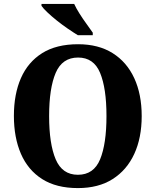

<svg xmlns="http://www.w3.org/2000/svg" viewBox="-20 -951 795 981"><path d="M378 10Q268 10 195.5 -36Q123 -82 87 -165Q51 -248 51 -359Q51 -470 87 -552Q123 -634 195.5 -679.5Q268 -725 379 -725Q483 -725 555.5 -679.5Q628 -634 666 -551.5Q704 -469 704 -358Q704 -247 666 -164.5Q628 -82 555.5 -36Q483 10 378 10ZM378 -58Q459 -58 491.5 -137Q524 -216 524 -358Q524 -500 491.5 -578.5Q459 -657 379 -657Q298 -657 264.5 -578.5Q231 -500 231 -358Q231 -216 264.5 -137Q298 -58 378 -58ZM378 -771Q355 -785 326.5 -804.5Q298 -824 270.5 -846Q243 -868 222 -888Q201 -908 192 -921V-931H359Q369 -909 386 -882Q403 -855 422 -829Q441 -803 454 -784V-771Z"/></svg>

Font: Noto Serif Myanmar SemiCondensed ExtraBold
Style: Regular
Weight: 800
Width: 4
Designer: Ben Mitchell and the Monotype Design Team
Foundry: Monotype Imaging Inc.
Version: Version 2.106; ttfautohint (v1.8.4.7-5d5b)